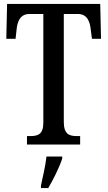

<svg xmlns="http://www.w3.org/2000/svg" viewBox="-20 -734 546 975"><path d="M117 0H387V-43H370C333 -43 304 -52 304 -114V-663H375C422 -663 437 -626 441 -582L447 -537H493L489 -714H16L12 -537H59L64 -582C68 -626 83 -663 130 -663H200V-110C200 -51 171 -43 134 -43H117ZM188 208V221H225C250 179 283 113 296 71V61H216C211 109 197 164 188 208Z"/></svg>

Font: Noto Serif Armenian ExtraCondensed Medium
Style: Regular
Weight: 500
Width: 2
Designer: Monotype Design Team
Foundry: Monotype Imaging Inc.
Version: Version 2.008